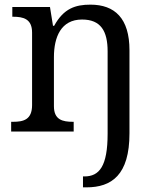

<svg xmlns="http://www.w3.org/2000/svg" viewBox="-20 -566 675 826"><path d="M337 240H352C460 240 537 187 537 8V-350C537 -487 474 -546 369 -546C305 -546 254 -530 213 -455H208L195 -536H33V-494H36C80 -494 118 -485 118 -426V-114C118 -51 81 -42 36 -42H28V0H297V-42H294C250 -42 212 -50 212 -109V-320C212 -406 242 -482 333 -482C414 -482 443 -432 443 -345V9C443 150 407 193 343 193H337Z"/></svg>

Font: Noto Serif
Style: Regular
Weight: 400
Designer: Monotype Design Team
Foundry: Monotype Imaging Inc.
Version: Version 2.015